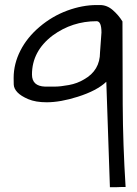

<svg xmlns="http://www.w3.org/2000/svg" viewBox="-20 -411 554 777"><path d="M473.6 345.7 447.3 346.7H424.8L410.2 -80.1Q372.1 -43.9 294.9 -19.5Q224.6 2.9 168.9 2.9Q124 2.9 94.2 -9.8Q64.5 -22.5 50.3 -37.6Q36.1 -52.7 35.6 -69.3Q35.2 -85.9 35.2 -95.7Q35.2 -152.3 62.5 -206.1Q89.8 -259.8 140.6 -302.7Q191.4 -345.7 252.4 -368.2Q313.5 -390.6 371.1 -390.6H384.8Q413.1 -390.6 436.5 -370.1Q460 -349.6 475.6 -324.2Q475.6 -154.3 476.6 10.7Q477.5 175.8 488.3 345.7ZM390.6 -279.3Q390.6 -325.2 371.1 -325.2Q272.5 -325.2 193.4 -267.6Q109.4 -204.1 109.4 -109.4Q109.4 -62.5 162.1 -60.5Q176.8 -60.5 200.7 -60.5Q224.6 -60.5 258.8 -66.9Q293 -73.2 320.3 -89.8Q384.8 -126 384.8 -199.2Z"/></svg>

Font: Architects Daughter
Style: Regular
Weight: 400
Designer: Kimberly Geswein
Foundry: Kimberly Geswein
Version: Version 1.003 2010